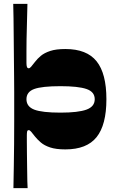

<svg xmlns="http://www.w3.org/2000/svg" viewBox="-20 -760 597 987"><path d="M49 207Q50 150 51 93.5Q52 37 52.5 -20Q53 -77 53 -133.5Q53 -190 53 -247Q53 -255 53 -286Q53 -317 52.5 -363Q52 -409 51.5 -462.5Q51 -516 50.5 -569Q50 -622 49.5 -667Q49 -712 48 -740H121Q120 -710 119.5 -679.5Q119 -649 118 -618.5Q117 -588 116.5 -557.5Q116 -527 116 -496.5Q116 -466 116 -436Q116 -423 118.5 -416Q121 -409 128 -409Q133 -409 140 -417Q147 -425 160 -442Q172 -458 190 -473Q208 -488 238 -498Q268 -508 316 -508Q426 -508 476.5 -445Q527 -382 527 -250Q527 -118 476.5 -55Q426 8 316 8Q268 8 238 -2Q208 -12 190 -27.5Q172 -43 160 -58Q147 -75 140 -83Q133 -91 128 -91Q121 -91 119.5 -84Q118 -77 118 -64Q118 -60 118 -33.5Q118 -7 118.5 30.5Q119 68 119.5 105.5Q120 143 120.5 171Q121 199 122 207ZM116 -250Q116 -212 156 -196.5Q196 -181 291 -181Q382 -181 424.5 -196.5Q467 -212 467 -250Q467 -288 424.5 -302.5Q382 -317 291 -317Q196 -317 156 -302.5Q116 -288 116 -250Z"/></svg>

Font: Ojuju ExtraBold
Style: Regular
Weight: 800
Designer: Chisaokwu Joboson, Mirko Velimirovic
Foundry: Udi Foundry
Version: Version 1.000